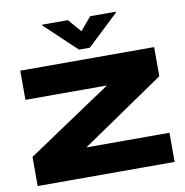

<svg xmlns="http://www.w3.org/2000/svg" viewBox="-79 -781 825 856"><g transform="rotate(-10 333.0 -352.5)"><path d="M267 -132H643V0H23V-132L405 -388H36V-520H642V-388ZM501 -701 359 -567H310L168 -701V-705H284L334 -647H336L385 -705H501Z"/></g></svg>

Font: Non Bureau Extended
Style: Bold
Weight: 700
Width: 7
Designer: Jona Saucedo
Foundry: Non Foundry
Version: Version 1.000; ttfautohint (v1.8.4)